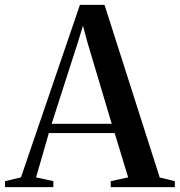

<svg xmlns="http://www.w3.org/2000/svg" viewBox="-48 -768 737 788"><path d="M38 -40 280 -748H381L607.5 -39.5L669.5 -24.5V0H406.5V-24.5L478 -40L422.5 -222H152.5L100 -40L171 -24.5V0H-27.5V-24.5ZM410.5 -260 310.5 -595.5 292.5 -662.5 272 -595.5 164 -260Z"/></svg>

Font: Merriweather 120pt Medium
Style: Regular
Weight: 500
Version: Version 2.100